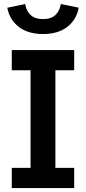

<svg xmlns="http://www.w3.org/2000/svg" viewBox="-20 -958 438 978"><path d="M40 0V-103H135.7V-600.1H40V-703.1H357.9V-600.1H262.2V-103H357.9V0ZM199.2 -784.7Q122.1 -784.7 75.2 -821.5Q28.3 -858.4 17.1 -918.5L108.4 -937.5Q113.3 -902.8 135.7 -881.8Q158.2 -860.8 199.2 -860.8Q240.2 -860.8 262.5 -881.8Q284.7 -902.8 289.6 -937.5L380.9 -918.9Q370.1 -858.4 323.2 -821.5Q276.4 -784.7 199.2 -784.7Z"/></svg>

Font: Schibsted Grotesk SemiBold
Style: Regular
Weight: 600
Designer: Bakken & Baeck AS, Henrik Kongsvoll
Foundry: Schibsted ASA
Version: Version 1.100;gftools[0.9.25]